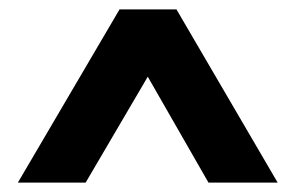

<svg xmlns="http://www.w3.org/2000/svg" viewBox="-20 -751 627 408"><path d="M18 -363 234 -731H355L570 -363H423L294 -588L162 -363Z"/></svg>

Font: Readex Pro SemiBold
Style: Regular
Weight: 600
Designer: Bonnie Shaver-Troup, Thomas Jockin
Foundry: Lexend
Version: Version 1.204; ttfautohint (v1.8.4.7-5d5b)